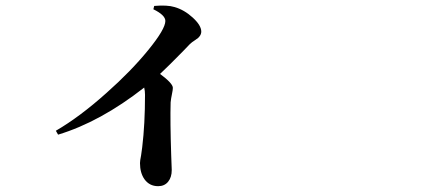

<svg xmlns="http://www.w3.org/2000/svg" viewBox="-20 -596 1540 673"><path d="M534.2 56.6Q503.9 56.6 486.3 32.2Q470.7 9.8 470.7 -24.4Q470.7 -32.2 474.6 -51.8Q477.5 -69.3 478.5 -80.1Q488.3 -161.1 488.3 -263.7Q488.3 -277.3 485.4 -289.1Q332 -168.9 183.6 -124L175.8 -137.7Q259.8 -186.5 353.5 -270.5Q439.5 -346.7 499.5 -420.4Q559.6 -494.1 559.6 -522.5Q559.6 -543 517.6 -563.5L520.5 -575.2Q566.4 -579.1 591.8 -571.3Q626 -561.5 655.8 -534.2Q685.5 -506.8 685.5 -485.4Q685.5 -468.8 665 -456.1Q652.3 -448.2 645.5 -441.4Q637.7 -433.6 620.1 -415Q571.3 -365.2 541 -336.9Q585.9 -303.7 585.9 -288.1Q585.9 -281.2 583 -267.6Q579.1 -249 578.1 -237.3Q576.2 -169.9 580.1 -51.8Q582 -11.7 582 0Q582 25.4 569.3 41Q556.6 56.6 534.2 56.6Z"/></svg>

Font: Bpmf GenYo Min B
Style: B
Weight: 700
Foundry: But Ko
Version: Version 1.320